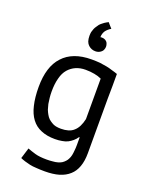

<svg xmlns="http://www.w3.org/2000/svg" viewBox="-171 -821 866 1115"><g transform="rotate(20 262.0 -263.5)"><path d="M449.2 -467.8Q433.6 -473.6 415 -478.5Q397.5 -484.4 377.9 -488.3Q358.4 -492.2 335 -495.1Q310.5 -497.1 283.2 -497.1Q224.6 -497.1 180.7 -480.5Q136.7 -463.9 107.4 -431.6Q77.1 -399.4 62.5 -351.6Q47.9 -304.7 47.9 -242.2Q47.9 -176.8 59.6 -128.9Q70.3 -82 93.8 -50.8Q117.2 -19.5 153.3 -4.9Q189.5 10.7 239.3 10.7Q263.7 10.7 283.2 6.8Q302.7 3.9 318.4 -3.9Q333 -11.7 345.7 -22.5Q358.4 -33.2 368.2 -47.9Q369.1 -47.9 372.1 -47.9Q372.1 -36.1 372.1 -1Q372.1 18.6 370.1 34.2Q369.1 49.8 366.2 63.5Q363.3 77.1 357.4 87.9Q352.5 98.6 344.7 106.4Q336.9 115.2 326.2 122.1Q316.4 127.9 302.7 131.8Q289.1 135.7 272.5 136.7Q255.9 138.7 235.4 138.7Q213.9 138.7 195.3 136.7Q177.7 134.8 164.1 130.9Q151.4 127 138.7 123Q126 119.1 114.3 114.3Q114.3 115.2 114.3 116.2Q114.3 116.2 114.3 117.2Q114.3 117.2 113.3 118.2Q113.3 118.2 113.3 119.1Q113.3 119.1 113.3 120.1Q113.3 120.1 113.3 121.1Q113.3 121.1 112.3 122.1Q112.3 122.1 112.3 123Q112.3 123 112.3 124Q112.3 124 111.3 124Q111.3 124 111.3 125Q111.3 125 111.3 126Q111.3 126 111.3 127Q111.3 127 110.4 128.9Q110.4 128.9 110.4 129.9Q110.4 129.9 109.4 130.9Q109.4 130.9 109.4 131.8Q109.4 131.8 109.4 131.8Q109.4 131.8 109.4 132.8Q109.4 132.8 108.4 134.8Q108.4 134.8 108.4 135.7Q108.4 135.7 108.4 136.7Q108.4 136.7 107.4 136.7Q107.4 136.7 107.4 137.7Q107.4 137.7 107.4 138.7Q107.4 138.7 107.4 139.6Q107.4 139.6 106.4 140.6Q106.4 140.6 106.4 140.6Q106.4 140.6 106.4 142.6Q106.4 142.6 106.4 143.6Q106.4 143.6 105.5 143.6Q105.5 143.6 105.5 144.5Q105.5 144.5 105.5 145.5Q105.5 145.5 105.5 145.5Q105.5 145.5 104.5 147.5Q104.5 147.5 104.5 148.4Q104.5 148.4 104.5 149.4Q104.5 149.4 103.5 150.4Q103.5 150.4 103.5 150.4Q103.5 150.4 103.5 151.4Q103.5 151.4 103.5 151.4Q103.5 152.3 102.5 153.3Q102.5 153.3 102.5 153.3Q102.5 153.3 102.5 154.3Q102.5 154.3 102.5 155.3Q102.5 155.3 101.6 156.2Q101.6 156.2 101.6 156.2Q101.6 156.2 101.6 157.2Q101.6 157.2 101.6 158.2Q101.6 158.2 101.6 159.2Q101.6 159.2 100.6 160.2Q100.6 160.2 100.6 161.1Q100.6 161.1 100.6 162.1Q100.6 162.1 99.6 163.1Q99.6 163.1 99.6 164.1Q99.6 164.1 99.6 165Q99.6 165 98.6 166Q98.6 166 98.6 167Q98.6 167 98.6 168Q98.6 168 97.7 168.9Q97.7 168.9 97.7 169.9Q97.7 169.9 97.7 170.9Q97.7 170.9 97.7 170.9Q97.7 170.9 96.7 172.9Q96.7 172.9 96.7 173.8Q96.7 173.8 96.7 173.8Q96.7 173.8 95.7 175.8Q95.7 175.8 95.7 176.8Q95.7 176.8 95.7 177.7Q95.7 177.7 94.7 178.7Q94.7 178.7 94.7 179.7Q94.7 179.7 94.7 180.7Q94.7 180.7 93.8 180.7Q106.4 186.5 122.1 191.4Q137.7 196.3 155.3 200.2Q172.9 204.1 196.3 205.1Q219.7 207 249 207Q298.8 207 335.9 196.3Q374 184.6 398.4 162.1Q422.9 140.6 435.5 105.5Q448.2 70.3 448.2 22.5Q448.2 -72.3 448.2 -156.2Q448.2 -240.2 448.2 -313.5Q449.2 -356.4 449.2 -395.5Q449.2 -433.6 449.2 -467.8ZM194.3 -71.3Q182.6 -78.1 172.9 -86.9Q163.1 -96.7 156.2 -109.4Q149.4 -121.1 143.6 -135.7Q138.7 -150.4 134.8 -168Q131.8 -184.6 129.9 -204.1Q127.9 -222.7 127.9 -243.2Q127.9 -291 137.7 -326.2Q146.5 -361.3 166 -383.8Q184.6 -405.3 210.9 -417Q237.3 -428.7 270.5 -428.7Q300.8 -428.7 326.2 -423.8Q351.6 -418.9 370.1 -410.2Q370.1 -327.1 370.1 -160.2Q364.3 -133.8 354.5 -114.3Q344.7 -94.7 330.1 -82Q316.4 -69.3 296.9 -63.5Q276.4 -57.6 252 -57.6Q235.4 -57.6 220.7 -60.5Q206.1 -63.5 194.3 -71.3ZM325.2 -625Q319.3 -630.9 311.5 -633.8Q304.7 -636.7 295.9 -636.7Q293 -636.7 291 -636.7Q288.1 -635.7 286.1 -635.7Q286.1 -647.5 289.1 -657.2Q292 -667 297.9 -675.8Q303.7 -683.6 311.5 -690.4Q319.3 -697.3 329.1 -703.1Q329.1 -703.1 328.1 -704.1Q328.1 -704.1 327.1 -705.1Q327.1 -705.1 327.1 -706.1Q327.1 -706.1 326.2 -707Q326.2 -707 325.2 -708Q325.2 -708 324.2 -709Q324.2 -709 323.2 -709Q323.2 -709 323.2 -710Q323.2 -710 322.3 -710.9Q322.3 -710.9 321.3 -711.9Q321.3 -711.9 320.3 -712.9Q320.3 -712.9 320.3 -713.9Q320.3 -713.9 319.3 -713.9Q319.3 -713.9 318.4 -714.8Q318.4 -714.8 318.4 -715.8Q318.4 -715.8 317.4 -716.8Q317.4 -716.8 316.4 -716.8Q316.4 -717.8 315.4 -718.8Q315.4 -718.8 315.4 -718.8Q315.4 -718.8 314.5 -719.7Q314.5 -719.7 314.5 -720.7Q314.5 -720.7 313.5 -720.7Q313.5 -720.7 312.5 -721.7Q312.5 -721.7 312.5 -722.7Q312.5 -722.7 311.5 -722.7Q311.5 -722.7 311.5 -723.6Q311.5 -723.6 310.5 -723.6Q310.5 -723.6 309.6 -725.6Q309.6 -725.6 308.6 -726.6Q308.6 -726.6 308.6 -726.6Q308.6 -726.6 307.6 -727.5Q307.6 -727.5 307.6 -728.5Q307.6 -728.5 306.6 -728.5Q306.6 -728.5 305.7 -729.5Q305.7 -729.5 305.7 -730.5Q305.7 -730.5 304.7 -731.4Q304.7 -731.4 303.7 -732.4Q303.7 -732.4 302.7 -733.4Q302.7 -733.4 301.8 -734.4Q296.9 -732.4 292 -729.5Q286.1 -726.6 279.3 -721.7Q272.5 -716.8 266.6 -711.9Q259.8 -707 252.9 -699.2Q247.1 -691.4 242.2 -683.6Q236.3 -675.8 232.4 -666Q228.5 -656.2 225.6 -645.5Q223.6 -634.8 223.6 -622.1Q223.6 -602.5 228.5 -587.9Q233.4 -574.2 243.2 -565.4Q252.9 -556.6 263.7 -552.7Q274.4 -548.8 286.1 -548.8Q296.9 -548.8 304.7 -551.8Q313.5 -554.7 321.3 -561.5Q329.1 -567.4 332 -576.2Q335.9 -585 335.9 -594.7Q335.9 -603.5 333 -611.3Q331.1 -619.1 325.2 -625Z"/></g></svg>

Font: Aptus Gothic JP
Style: Medium
Weight: 400
Designer: Fuminori Ogawa / Motoya
Version: Version 1